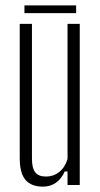

<svg xmlns="http://www.w3.org/2000/svg" viewBox="-20 -689 374 715"><path d="M140 6Q96.5 6 75 -19Q53.5 -44 53.5 -100.5V-600H99V-98Q99 -62.5 111.5 -47Q124 -31.5 151.5 -31.5Q179 -31.5 200.5 -48.5Q222 -65.5 231.5 -97V-600H277V0H231.5V-50.5H221Q209 -23 188.2 -8.5Q167.5 6 140 6ZM71 -669H263.5V-640H71Z"/></svg>

Font: Big Shoulders Display Thin Light
Style: Regular
Weight: 300
Version: Version 2.002